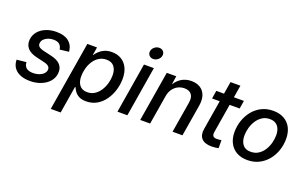

<svg xmlns="http://www.w3.org/2000/svg" viewBox="-102 -1243 3100 1940"><g transform="rotate(20 1448.5 -273.5)"><path d="M223.1 11.7Q165 11.7 121.6 -5.1Q78.1 -22 53 -54.2Q27.8 -86.4 24.4 -132.3Q23.9 -135.3 23.9 -138.4Q23.9 -141.6 23.9 -145L126 -155.8Q128.4 -113.3 153.6 -94Q178.7 -74.7 225.6 -74.7Q260.3 -74.7 289.1 -85.2Q317.9 -95.7 335.9 -114Q354 -132.3 356.4 -155.3Q358.9 -178.2 343.8 -193.1Q328.6 -208 293.5 -216.3L206.5 -236.8Q137.2 -252.9 105 -290Q72.8 -327.1 78.6 -383.3Q84 -433.1 115.7 -470Q147.5 -506.8 197.5 -526.9Q247.6 -546.9 307.1 -546.9Q391.1 -546.9 437.3 -512Q483.4 -477.1 491.7 -419.9Q492.7 -415.5 493.4 -410.6Q494.1 -405.8 494.1 -400.9L397 -389.6Q394 -421.4 373 -442.1Q352.1 -462.9 306.2 -462.9Q275.4 -462.9 248.8 -452.6Q222.2 -442.4 205.1 -424.6Q188 -406.7 185.5 -383.8Q182.1 -359.9 198.2 -345.2Q214.4 -330.6 253.9 -321.3L338.4 -301.8Q408.2 -285.6 439.9 -249.8Q471.7 -213.9 465.8 -158.7Q461.9 -120.1 441.7 -88.9Q421.4 -57.6 388.4 -35.2Q355.5 -12.7 313.2 -0.5Q271 11.7 223.1 11.7Z M518.1 204.1 641.1 -539.1H745.1L731 -453.6H734.4Q748.5 -475.1 771 -496.6Q793.5 -518.1 826.4 -532.5Q859.4 -546.9 904.8 -546.9Q962.9 -546.9 1006.1 -521Q1049.3 -495.1 1073.2 -446.8Q1097.2 -398.4 1097.2 -330.6Q1097.2 -269.5 1079.1 -208.7Q1061 -147.9 1026.4 -98.4Q991.7 -48.8 941.2 -19Q890.6 10.7 825.2 10.7Q777.8 10.7 748.3 -5.4Q718.8 -21.5 702.6 -44.2Q686.5 -66.9 678.7 -86.9H672.4L624.5 204.1ZM804.2 -80.1Q850.1 -80.1 884.5 -102.5Q918.9 -125 942.4 -161.9Q965.8 -198.7 977.8 -241.9Q989.7 -285.2 989.7 -327.1Q989.7 -385.7 962.2 -420.9Q934.6 -456.1 878.9 -456.1Q833.5 -456.1 799.1 -434.3Q764.6 -412.6 741.2 -376.7Q717.8 -340.8 706.1 -297.4Q694.3 -253.9 694.3 -210.9Q694.3 -150.9 722.2 -115.5Q750 -80.1 804.2 -80.1Z M1161.1 0 1250 -539.1H1356.4L1267.6 0ZM1317.4 -623.5Q1289.6 -623.5 1273.2 -642.3Q1256.8 -661.1 1261.2 -687.5Q1265.6 -714.4 1288.3 -732.7Q1311 -751 1338.9 -751Q1366.7 -751 1383.1 -732.7Q1399.4 -714.4 1395 -687.5Q1391.1 -661.1 1368.2 -642.3Q1345.2 -623.5 1317.4 -623.5Z M1564.5 -314 1512.2 0H1405.8L1495.1 -539.1H1597.2L1576.7 -406.7L1562 -410.2Q1597.2 -481.4 1646.5 -514.2Q1695.8 -546.9 1758.3 -546.9Q1814.9 -546.9 1854.2 -522.7Q1893.6 -498.5 1910.4 -451.9Q1927.2 -405.3 1916 -337.4L1859.9 0H1753.4L1808.6 -331.5Q1818.8 -391.6 1794.2 -422.6Q1769.5 -453.6 1718.3 -453.6Q1681.2 -453.6 1648.7 -437.3Q1616.2 -420.9 1594 -389.6Q1571.8 -358.4 1564.5 -314Z M2324.7 -539.1 2310.1 -452.1H2013.7L2027.8 -539.1ZM2132.3 -671.4H2238.8L2151.9 -145Q2146 -112.3 2157.5 -98.1Q2168.9 -84 2200.2 -84Q2209 -84 2222.9 -85.7Q2236.8 -87.4 2247.1 -88.9L2247.6 -2.9Q2231.4 1 2211.9 3.2Q2192.4 5.4 2173.8 5.4Q2099.1 5.4 2065.7 -31.2Q2032.2 -67.9 2043.5 -135.3Z M2559.6 11.2Q2491.7 11.2 2443.1 -16.4Q2394.5 -43.9 2368.4 -94.2Q2342.3 -144.5 2342.3 -211.4Q2342.3 -276.4 2362.8 -336.4Q2383.3 -396.5 2421.9 -444.1Q2460.4 -491.7 2515.6 -519.3Q2570.8 -546.9 2639.6 -546.9Q2707.5 -546.9 2756.3 -519.5Q2805.2 -492.2 2831.1 -441.7Q2856.9 -391.1 2856.9 -323.2Q2856.9 -258.3 2836.4 -198.2Q2815.9 -138.2 2776.9 -90.8Q2737.8 -43.5 2682.9 -16.1Q2627.9 11.2 2559.6 11.2ZM2562.5 -79.1Q2609.4 -79.1 2644.5 -101.3Q2679.7 -123.5 2703.1 -159.9Q2726.6 -196.3 2738.3 -239.5Q2750 -282.7 2750 -323.7Q2750 -362.8 2737.8 -392.6Q2725.6 -422.4 2700.2 -439.5Q2674.8 -456.5 2635.7 -456.5Q2589.8 -456.5 2554.9 -434.3Q2520 -412.1 2496.3 -375.7Q2472.7 -339.4 2460.7 -296.1Q2448.7 -252.9 2448.7 -210.9Q2448.7 -153.3 2476.6 -116.2Q2504.4 -79.1 2562.5 -79.1Z"/></g></svg>

Font: Inter 18pt Medium
Style: Italic
Weight: 500
Italic angle: -9.3988°
Designer: Rasmus Andersson
Foundry: rsms
Version: Version 4.001;git-66647c0bb